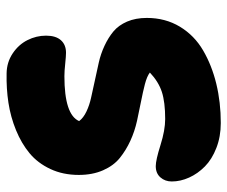

<svg xmlns="http://www.w3.org/2000/svg" viewBox="-74 -557 695 587"><g transform="rotate(-90 273.5 -263.5)"><path d="M190.9 64Q149.4 64 114.7 50.5Q80.1 37.1 58.1 15.4Q36.1 -6.3 24.2 -32.7Q12.2 -59.1 12.2 -85.9Q12.2 -106.4 24.7 -120.6Q37.1 -134.8 59.1 -134.8Q77.6 -134.8 123.3 -120.4Q168.9 -106 203.1 -106Q254.9 -106 286.1 -116.2Q317.4 -126.5 345.2 -152.8Q334 -161.6 309.6 -168Q285.2 -174.3 257.3 -179.7Q229.5 -185.1 197.5 -192.1Q165.5 -199.2 136.7 -212.4Q107.9 -225.6 84.2 -244.6Q60.5 -263.7 46.4 -295.9Q32.2 -328.1 32.2 -370.1Q32.2 -418.5 50.3 -457Q68.4 -495.6 98.4 -520.5Q128.4 -545.4 168.9 -562Q209.5 -578.6 252.7 -585.2Q295.9 -591.8 342.8 -590.8Q376.5 -590.3 403.6 -572.3Q430.7 -554.2 444.3 -527.1Q458 -500 458 -470.2Q458 -440.4 444.1 -424.8Q430.2 -409.2 405.8 -409.2Q395.5 -409.2 372.6 -411.6Q349.6 -414.1 334 -414.1Q216.3 -414.1 196.8 -369.1Q206.5 -356 226.1 -346.7Q245.6 -337.4 269.3 -332.3Q293 -327.1 320.8 -321Q348.6 -314.9 375.2 -309.1Q401.9 -303.2 427 -291.5Q452.1 -279.8 470.9 -264.2Q489.7 -248.5 501 -222.4Q512.2 -196.3 512.2 -162.1Q512.2 -105.5 485.4 -61Q458.5 -16.6 412.8 10Q367.2 36.6 310.8 50.3Q254.4 64 190.9 64Z"/></g></svg>

Font: Shantell Sans Irregular Bouncy
Style: Regular
Weight: 800
Designer: Stephen Nixon, Anya Danilova, Shantell Martin
Foundry: Arrow Type
Version: Version 1.006;[9816181b4]